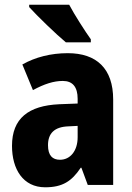

<svg xmlns="http://www.w3.org/2000/svg" viewBox="-20 -879 560 816"><path d="M274 -859H104V-849C135 -814 221 -731 260 -699H366V-712C343 -744 296 -817 274 -859ZM268 -653C196 -653 130 -636 75 -605L120 -496C168 -522 208 -535 247 -535C289 -535 310 -509 310 -459V-439L232 -436C101 -430 31 -376 31 -259C31 -160 78 -83 172 -83C246 -83 285 -109 323 -166H326L353 -93H461V-456C461 -588 390 -653 268 -653ZM271 -342 310 -344V-296C310 -237 278 -200 235 -200C203 -200 184 -218 184 -262C184 -311 210 -340 271 -342Z"/></svg>

Font: Noto Sans Kannada UI Condensed ExtraBold
Style: Regular
Weight: 800
Width: 3
Designer: Jelle Bosma - Monotype Design Team
Foundry: Monotype Imaging Inc.
Version: Version 2.005